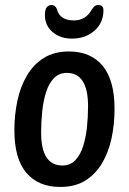

<svg xmlns="http://www.w3.org/2000/svg" viewBox="-20 -734 510 761"><path d="M219 7Q132 7 84.5 -49Q37 -105 37 -218Q37 -279 49 -335Q61 -391 87 -435Q113 -479 154 -504.5Q195 -530 253 -530Q340 -530 387 -473Q434 -416 434 -302Q434 -241 422 -185.5Q410 -130 384.5 -87Q359 -44 318.5 -18.5Q278 7 219 7ZM227 -78Q258 -78 278 -98.5Q298 -119 309 -153Q320 -187 324.5 -228.5Q329 -270 329 -313Q329 -445 245 -445Q214 -445 194 -424.5Q174 -404 163 -370Q152 -336 147.5 -294Q143 -252 143 -209Q143 -78 227 -78ZM265 -581Q219 -581 188.5 -607Q158 -633 158 -674Q158 -697 165.5 -705.5Q173 -714 184 -714Q200 -714 206 -696Q218 -653 273 -653Q321 -653 345 -698Q350 -705 355 -709.5Q360 -714 370 -714Q390 -714 390 -693Q390 -644 354.5 -612.5Q319 -581 265 -581Z"/></svg>

Font: Asap Condensed Condensed Medium
Style: Italic
Weight: 500
Width: 3
Italic angle: -6°
Designer: Pablo Cosgaya
Foundry: Omnibus-Type
Version: Version 3.001; ttfautohint (v1.8.4.7-5d5b)